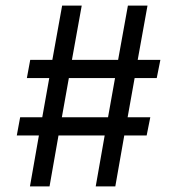

<svg xmlns="http://www.w3.org/2000/svg" viewBox="-20 -666 633 686"><path d="M88 -452H167L202 -646H272L237 -452H402L437 -646H507L472 -452H553L540 -387H461L436 -247H517L504 -182H424L392 0H322L354 -182H189L157 0H87L119 -182H40L52 -247H131L156 -387H76ZM201 -247H366L391 -387H226Z"/></svg>

Font: Strait
Style: Regular
Weight: 400
Designer: Eduardo Rodriguez Tunni
Foundry: Eduardo Rodriguez Tunni
Version: Version 1.002; ttfautohint (v1.8.4.7-5d5b);gftools[0.9.23]